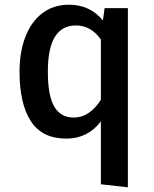

<svg xmlns="http://www.w3.org/2000/svg" viewBox="-20 -576 655 817"><path d="M417.9 -488.7 425.1 -541.5H524.1V221L409.2 208.2V-59.5Q353.8 13.8 262.1 13.8Q159 13.8 111 -60.8Q63.1 -135.4 63.1 -270.8Q63.1 -353.8 87.7 -418.5Q112.3 -483.1 159.7 -519.5Q207.2 -555.9 273.3 -555.9Q363.6 -555.9 417.9 -488.7ZM183.6 -270.8Q183.6 -169.2 210.8 -122.6Q237.9 -75.9 292.8 -75.9Q329.2 -75.9 358.5 -96.4Q387.7 -116.9 409.2 -151.3V-407.7Q389.7 -436.4 362.8 -452.1Q335.9 -467.7 303.1 -467.7Q243.6 -467.7 213.6 -419.2Q183.6 -370.8 183.6 -270.8Z"/></svg>

Font: Fira Code Fixed Medium
Style: Regular
Weight: 500
Monospace: yes
Designer: Carrois Corporate, Edenspiekermann AG, Nikita Prokopov
Foundry: Carrois Corporate, Edenspiekermann AG, Nikita Prokopov
Version: Version 5.002